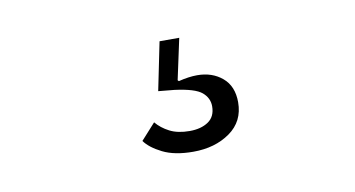

<svg xmlns="http://www.w3.org/2000/svg" viewBox="-38 -87 675 365"><g transform="rotate(-10 300.0 96.0)"><path d="M311 205Q275 205 252 193.5Q229 182 219 168L247 137Q257 149 272.5 157Q288 165 311 165Q333 165 347 155.5Q361 146 361 126Q361 110 348 99Q335 88 296 83L265 80L284 -13H322L305 66L307 68Q327 63 343 63Q372 63 391.5 79.5Q411 96 411 127Q411 164 382 184.5Q353 205 311 205Z"/></g></svg>

Font: IBM Plex Sans Thai Light
Style: Regular
Weight: 300
Designer: Mike Abbink, Paul van der Laan, Pieter van Rosmalen, Ben Mitchell, Mark Frömberg
Foundry: Bold Monday
Version: Version 1.2